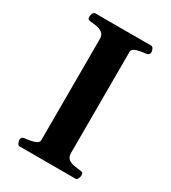

<svg xmlns="http://www.w3.org/2000/svg" viewBox="-172 -781 773 869"><g transform="rotate(30 214.5 -346.5)"><path d="M71.3 0Q63 0 58.8 -9.8Q54.7 -19.5 54.7 -24.9Q54.7 -41 70.8 -43Q94.2 -44.9 117.9 -51.5Q141.6 -58.1 141.6 -74.2L142.1 -602.5Q142.1 -623.5 129.6 -633.1Q117.2 -642.6 100.1 -645.8Q83 -648.9 67.9 -649.9Q57.6 -650.9 54 -654.1Q50.3 -657.2 50.3 -668Q50.3 -673.3 54.4 -683.1Q58.6 -692.9 66.9 -692.9H357.9Q366.2 -692.9 370.4 -683.1Q374.5 -673.3 374.5 -668Q374.5 -651.9 358.4 -649.9Q333.5 -647.9 310.5 -641.4Q287.6 -634.8 287.6 -618.7L287.1 -90.3Q287.1 -69.3 299.6 -59.8Q312 -50.3 329.3 -47.4Q346.7 -44.4 361.3 -43Q371.6 -42 375.2 -39.1Q378.9 -36.1 378.9 -24.9Q378.9 -19.5 374.8 -9.8Q370.6 0 362.3 0Z"/></g></svg>

Font: Gelasio SemiBold
Style: Regular
Weight: 600
Designer: Eben Sorkin
Foundry: Eben Sorkin
Version: Version 1.008